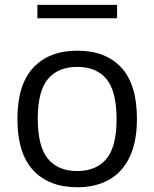

<svg xmlns="http://www.w3.org/2000/svg" viewBox="-20 -759 634 788"><path d="M51.5 -271Q51.5 -411.5 116.5 -481.2Q181.5 -551 297 -551Q413.5 -551 477.8 -481.8Q542 -412.5 542 -271Q542 -177 512 -114.2Q482 -51.5 427 -21Q372 9.5 297 9.5Q181.5 9.5 116.5 -60Q51.5 -129.5 51.5 -271ZM458.5 -270Q458.5 -384.5 417 -434.5Q375.5 -484.5 297 -484.5Q218.5 -484.5 176.8 -434.8Q135 -385 135 -272Q135 -157.5 176.8 -107.2Q218.5 -57 297 -57Q375 -57 416.8 -107Q458.5 -157 458.5 -270ZM133.5 -684V-739H460.5V-684Z"/></svg>

Font: Encode Sans Semi Expanded
Style: Regular
Weight: 400
Width: 6
Designer: Multiple Designers
Foundry: Impallari Type
Version: Version 2.000